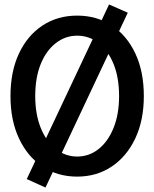

<svg xmlns="http://www.w3.org/2000/svg" viewBox="-20 -780 690 861"><path d="M326 12Q238 12 170.5 -33Q103 -78 65 -159.5Q27 -241 27 -349Q27 -459 65 -540Q103 -621 170.5 -665.5Q238 -710 326 -710Q414 -710 481.5 -665.5Q549 -621 587 -540Q625 -459 625 -349Q625 -241 587 -160Q549 -79 481.5 -33.5Q414 12 326 12ZM326 -78Q380 -78 422.5 -112Q465 -146 489.5 -207Q514 -268 514 -349Q514 -432 489.5 -492.5Q465 -553 422.5 -586.5Q380 -620 326 -620Q273 -620 230 -586.5Q187 -553 162.5 -492.5Q138 -432 138 -349Q138 -268 162.5 -207Q187 -146 230 -112Q273 -78 326 -78ZM184 61 100 23 469 -760 553 -723Z"/></svg>

Font: Azeret Mono Thin
Style: Regular
Weight: 400
Version: Version 1.002